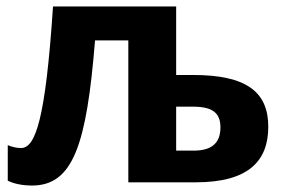

<svg xmlns="http://www.w3.org/2000/svg" viewBox="-20 -564 884 594"><path d="M525 -544H144C121 -196 90 -106 45 -106C30 -106 16 -110 4 -115V-5C24 5 51 10 79 10C206 10 248 -116 274 -439H377V0H586C750 0 810 -67 810 -172C810 -279 743 -332 578 -332H525ZM577 -234C637 -234 662 -215 662 -170C662 -118 631 -98 579 -98H525V-234Z"/></svg>

Font: Noto Sans Display
Style: Bold
Weight: 700
Designer: Monotype Design Team
Foundry: Monotype Imaging Inc.
Version: Version 1.900